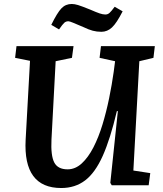

<svg xmlns="http://www.w3.org/2000/svg" viewBox="-20 -932 820 966"><path d="M651 -74 736 -61 728 0H542L535 -12L573 -373H568Q535 -233 497 -148Q459 -63 408.5 -24.5Q358 14 288 14Q96 14 109 -229L131 -626L56 -641L63 -700H350L342 -641L260 -624L239 -230Q235 -149 253 -114.5Q271 -80 320 -80Q359 -80 391.5 -110Q424 -140 450 -190.5Q476 -241 495.5 -305Q515 -369 529 -437.5Q543 -506 552 -570L559 -624L481 -641L488 -700H759L752 -641L681 -624ZM490 -772Q467 -772 446.5 -777.5Q426 -783 399 -796Q366 -810 348 -817.5Q330 -825 324 -825Q312 -825 303.5 -817.5Q295 -810 277 -784L238 -807Q268 -868 289 -890Q310 -912 341 -912Q355 -912 373 -906.5Q391 -901 433 -884Q465 -870 481.5 -864.5Q498 -859 510 -859Q522 -859 531 -867Q540 -875 557 -898L597 -875Q567 -816 543.5 -794Q520 -772 490 -772Z"/></svg>

Font: Literata 12pt SemiBold
Style: Italic
Weight: 600
Italic angle: -2°
Designer: Latin by Veronika Burian and Jose Scaglione. Greek by Irene Vlachou. Cyrillic by Vera Evstafieva
Foundry: TypeTogether
Version: Version 3.002